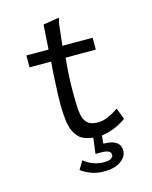

<svg xmlns="http://www.w3.org/2000/svg" viewBox="-115 -668 731 921"><g transform="rotate(-15 250.0 -207.5)"><path d="M344 109C344 116 341 122 334 126C327 132 316 134 299 134C261 134 228 122 199 98L174 140C209 165 246 177 285 177C324 177 354 169 372 154C392 139 401 122 401 103C401 70 378 51 333 48L317 47L321 7C364 2 405 -15 444 -42L422 -99C385 -72 351 -58 320 -58C302 -58 288 -61 277 -67C266 -73 258 -83 252 -96C247 -110 243 -128 242 -150C241 -172 240 -199 240 -231C240 -283 243 -339 249 -398H399V-457H249L261 -565C262 -568 263 -571 264 -576C266 -581 267 -586 267 -592L188 -579L180 -457H70V-398H177C174 -358 171 -321 170 -286C168 -252 167 -221 167 -193C167 -157 169 -127 172 -103C176 -79 182 -59 191 -44C200 -28 211 -16 225 -8C239 -1 257 4 278 7L268 85H297C328 85 344 93 344 109Z"/></g></svg>

Font: Inconsolatazi4
Style: Regular
Weight: 400
Designer: Raph Levien, Kirill Tkachev
Foundry: Cyreal
Version: Version 1.013